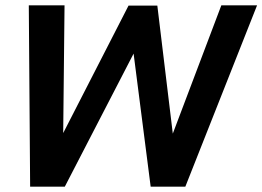

<svg xmlns="http://www.w3.org/2000/svg" viewBox="-20 -700 984 720"><path d="M88 -680H222L217 -201L462 -679H570L628 -199L810 -680H944L675 0H545L481 -499L223 0H93Z"/></svg>

Font: Teachers SemiBold
Style: Italic
Weight: 600
Designer: Alfredo Marco Pradil & Chank Diesel
Version: Version 0.009